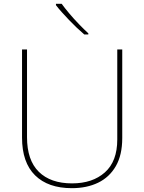

<svg xmlns="http://www.w3.org/2000/svg" viewBox="-20 -972 752 1002"><path d="M618 -252Q618 -163 584.5 -105Q551 -47 492 -18.5Q433 10 355 10Q231 10 163 -57Q95 -124 95 -254V-714H121V-256Q121 -136 182.5 -75.5Q244 -15 356 -15Q463 -15 527.5 -72.5Q592 -130 592 -244V-714H618ZM302 -952Q317 -931 341 -902.5Q365 -874 392 -846Q419 -818 441 -798V-792H420Q400 -809 379.5 -828.5Q359 -848 339.5 -868.5Q320 -889 302.5 -908.5Q285 -928 272 -945V-952Z"/></svg>

Font: Noto Sans Cham Thin
Style: Regular
Weight: 250
Version: Version 2.002